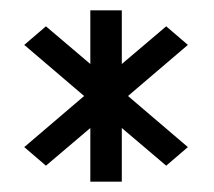

<svg xmlns="http://www.w3.org/2000/svg" viewBox="-20 -694 415 372"><path d="M27 -409 69 -373 155 -446V-342H216V-446L302 -373L344 -409L228 -508L344 -607L302 -643L216 -570V-674H155V-570L69 -643L27 -607L143 -508Z"/></svg>

Font: Charger Sport
Style: Nrw
Weight: 400
Designer: Jasper
Foundry: Cannot Into Space Fonts
Version: Version 1.1